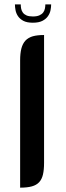

<svg xmlns="http://www.w3.org/2000/svg" viewBox="-20 -865 305 885"><path d="M183.1 -114.3Q183.1 -82.5 178 -60.5Q172.9 -38.6 160.4 -25.1Q147.9 -11.7 126.7 -5.9Q105.5 0 72.8 0V-586.4Q72.8 -619.1 78.6 -641.6Q84.5 -664.1 97.4 -678Q110.4 -691.9 131.3 -697.8Q152.3 -703.6 183.1 -703.6ZM215.8 -844.7Q215.8 -832.5 212.9 -817.9Q210 -803.2 200.9 -790.3Q191.9 -777.3 175.3 -768.8Q158.7 -760.3 131.3 -760.3Q104 -760.3 87.6 -769Q71.3 -777.8 62.7 -790.8Q54.2 -803.7 51.5 -818.4Q48.8 -833 48.8 -844.7H75.7Q75.7 -834.5 77.6 -824.7Q79.6 -814.9 85.4 -806.9Q91.3 -798.8 102.3 -793.9Q113.3 -789.1 131.3 -789.1Q149.9 -789.1 161.4 -794.2Q172.9 -799.3 179 -807.4Q185.1 -815.4 187 -825.4Q189 -835.4 189 -844.7Z"/></svg>

Font: Unique
Style: Regular
Weight: 400
Designer: Anna Pocius (aka Artmaker)
Foundry: Anna Pocius
Version: Version 1.000 2013 initial release